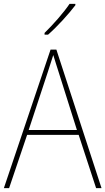

<svg xmlns="http://www.w3.org/2000/svg" viewBox="-20 -971 544 991"><path d="M369 -944V-951H339C308 -905 255 -845 210 -801V-792H228C276 -834 334 -898 369 -944ZM476 0H504L271 -715H241L0 0H27L120 -275H386ZM282 -601 377 -300H128L227 -600C236 -630 246 -657 255 -687C265 -653 274 -627 282 -601Z"/></svg>

Font: Noto Sans Lao SemiCondensed Thin
Style: Regular
Weight: 100
Width: 4
Designer: Monotype Design Team
Foundry: Monotype Imaging Inc.
Version: Version 2.003